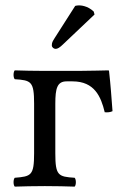

<svg xmlns="http://www.w3.org/2000/svg" viewBox="-20 -693 456 715"><path d="M186 -307C186 -364 193 -390 228 -390H250C332 -390 356 -333 370 -275C381 -274 391 -275 399 -279C395 -332 392 -376 386 -429L384 -431C384 -431 304 -429 272 -429H146C103 -429 68 -430 35 -431C29 -425 29 -404 35 -398C96 -394 107 -390 107 -307V-122C107 -39 96 -36 35 -31C29 -25 29 -4 35 2C68 1 103 0 147 0C190 0 226 1 258 2C264 -4 264 -25 258 -31C197 -35 186 -39 186 -122ZM260 -671 184 -552C176 -539 173 -535 173 -524C173 -517 180 -511 187 -511C194 -511 202 -515 217 -530L332 -639L329 -650C306 -672 280 -673 274 -673C269 -673 263 -672 260 -671Z"/></svg>

Font: Libertinus Math
Style: Regular
Weight: 400
Designer: Philipp H. Poll, Khaled Hosny
Foundry: Caleb Maclennan
Version: Version 7.050;RELEASE